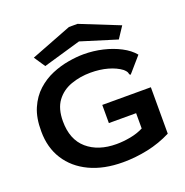

<svg xmlns="http://www.w3.org/2000/svg" viewBox="-142 -932 1034 1073"><g transform="rotate(-20 375.0 -396.0)"><path d="M410 11Q296 11 212.5 -28.5Q129 -68 83.5 -139.5Q38 -211 38 -307Q37 -387 61.5 -443.5Q86 -500 127 -537Q168 -574 217 -594.5Q266 -615 316 -623.5Q366 -632 407 -632Q465 -632 520.5 -619Q576 -606 622 -582Q668 -558 695 -525L622 -441L615 -434L609 -440Q608 -448 604.5 -454.5Q601 -461 589 -472Q557 -496 510.5 -509Q464 -522 408 -522Q346 -522 291.5 -502.5Q237 -483 204 -438.5Q171 -394 171 -319Q171 -210 236.5 -153.5Q302 -97 410 -97Q450 -97 493 -105Q536 -113 571 -131V-222H409V-330H698V-54Q631 -20 557.5 -4.5Q484 11 410 11ZM184 -643 140 -709 383 -803H434L666 -710L621 -642L408 -708Z"/></g></svg>

Font: Inconsolata ExtraExpanded ExtraBold
Style: Regular
Weight: 800
Width: 8
Monospace: yes
Designer: Raph Levien, Cyreal, Brenton Simpson
Foundry: Raph Levien, Cyreal, Google
Version: Version 3.001; ttfautohint (v1.8.2.53-6de2)